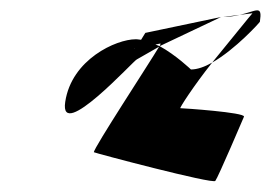

<svg xmlns="http://www.w3.org/2000/svg" viewBox="-20 -658 511 362"><path d="M103 -466C91 -388 234 -546 238 -546L280 -570C261 -538 156 -378 157 -371C157 -370 383 -310 386 -317C391 -323 440 -438 440 -438C443 -446 325 -454 320 -454C318 -454 345 -496 380 -540C366 -532 352 -527 340 -527C340 -527 312 -554 281 -571L397 -626L254 -596L246 -583C243 -583 241 -584 236 -584C199 -584 115 -546 103 -466ZM233 -566C233 -566 233 -567 234 -567ZM273 -574C279 -575 281 -576 283 -576C282 -576 283 -574 281 -571C279 -572 275 -573 273 -574ZM380 -540C424 -565 470 -616 470 -617C475 -650 464 -637 432 -630L456 -633C453 -630 416 -584 380 -540ZM399 -626H401ZM401 -626C412 -626 424 -628 432 -630Z"/></svg>

Font: Ampere
Style: UltCndIta
Weight: 400
Version: Version 1